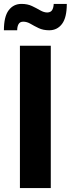

<svg xmlns="http://www.w3.org/2000/svg" viewBox="-30 -963 362 983"><path d="M230 0H72V-729H230ZM-10 -808Q-10 -878 14.5 -910.5Q39 -943 80 -943Q111 -943 134 -932Q157 -921 176 -910Q195 -899 213 -899Q230 -900 237 -911.5Q244 -923 245 -943H312Q312 -873 287.5 -840.5Q263 -808 222 -808Q191 -808 168 -819Q145 -830 126.5 -841Q108 -852 89 -852Q72 -852 65 -839.5Q58 -827 58 -808Z"/></svg>

Font: BDO Grotesk
Style: Bold
Weight: 700
Designer: Deni Anggara
Foundry: Lokal Container
Version: Version 2.000